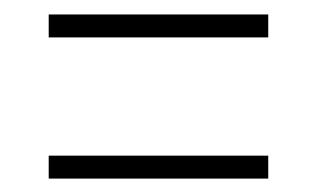

<svg xmlns="http://www.w3.org/2000/svg" viewBox="-20 -418 449 272"><path d="M49 -365V-397.5H360V-365ZM49 -165V-197.5H360V-165Z"/></svg>

Font: Imbue Thin 10pt Light
Style: Regular
Weight: 300
Version: Version 1.102